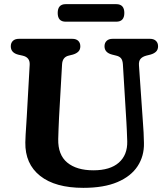

<svg xmlns="http://www.w3.org/2000/svg" viewBox="-20 -887 810 925"><path d="M589 -298 572 -578Q570.5 -597.5 562.8 -606.5Q555 -615.5 540 -619L520 -624Q483.5 -633.5 483.5 -664Q483.5 -680.5 493.8 -690.2Q504 -700 522.5 -700H702.5Q721 -700 731.2 -690.2Q741.5 -680.5 741.5 -664Q741.5 -648 732 -638.5Q722.5 -629 705 -624L685 -619Q666 -614 657 -603.2Q648 -592.5 649.5 -572L668.5 -298.5Q670.5 -273 671.8 -248.8Q673 -224.5 673.5 -198.5Q675 -135.5 643 -86.5Q611 -37.5 545.8 -9.8Q480.5 18 381.5 18Q246 18 173.2 -39.8Q100.5 -97.5 102 -201Q102 -215.5 103.5 -238.8Q105 -262 106.5 -285.8Q108 -309.5 109 -326L123 -575Q125 -611 88.5 -619L68.5 -623.5Q32 -632.5 32 -664Q32 -680.5 42.2 -690.2Q52.5 -700 71.5 -700H328Q347 -700 357 -690.2Q367 -680.5 367 -664Q367 -648 357.5 -638.5Q348 -629 331 -624L311 -619Q281 -612 279 -577L264.5 -322Q263 -290 262 -264Q261 -238 260.5 -217Q259 -141 304 -103.8Q349 -66.5 430 -66.5Q510.5 -66.5 552.5 -103.5Q594.5 -140.5 593 -206Q592 -238.5 591 -259Q590 -279.5 589 -298ZM258 -824.5Q258 -867 296.5 -867H540Q579 -867 579 -824.5Q579 -782.5 540 -782.5H296.5Q258 -782.5 258 -824.5Z"/></svg>

Font: Fraunces 9pt SuperSoft SemiBold
Style: Regular
Weight: 600
Version: Version 1.000;[0bf87f6ff]